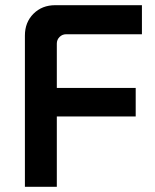

<svg xmlns="http://www.w3.org/2000/svg" viewBox="-20 -720 598 740"><path d="M76 0V-583Q76 -634 109 -667Q142 -700 193 -700H527V-588H235Q220 -588 209.5 -577.5Q199 -567 199 -552V0ZM139 -271V-381H503V-271Z"/></svg>

Font: SUSE SemiBold
Style: Regular
Weight: 600
Designer: Rene Bieder
Foundry: SUSE
Version: Version 1.000